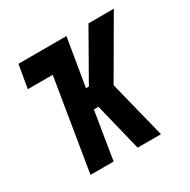

<svg xmlns="http://www.w3.org/2000/svg" viewBox="-124 -637 748 755"><g transform="rotate(-30 250.0 -260.0)"><path d="M293 0 240 -216H219L184 0H79L147 -415H34L52 -520H270L234 -304H247L370 -520H485L334 -260L399 0Z"/></g></svg>

Font: Iosevka Extrabold Oblique
Style: Regular
Weight: 800
Italic angle: -9°
Monospace: yes
Designer: Belleve Invis
Foundry: Belleve Invis
Version: Version 32.5.0; ttfautohint (v1.8.4)